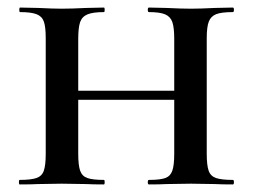

<svg xmlns="http://www.w3.org/2000/svg" viewBox="-20 -488 669 508"><path d="M374 -456Q371 -456 371 -462Q371 -468 374 -468L420 -467Q460 -465 485 -465Q509 -465 549 -467L596 -468Q599 -468 599 -462Q599 -456 596 -456Q566 -456 552 -450.5Q538 -445 532.5 -431Q527 -417 527 -387V-81Q527 -51 532 -36.5Q537 -22 551.5 -17Q566 -12 596 -12Q599 -12 599 -6Q599 0 596 0Q566 0 549 -1L485 -2L421 -1Q404 0 374 0Q371 0 371 -6Q371 -12 374 -12Q404 -12 417.5 -17Q431 -22 436 -36.5Q441 -51 441 -81V-385Q441 -415 436 -429.5Q431 -444 417 -450Q403 -456 374 -456ZM141 -248H480V-224H141ZM33 -456Q31 -456 31 -462Q31 -468 33 -468L81 -467Q121 -465 143 -465Q169 -465 209 -467L255 -468Q257 -468 257 -462Q257 -456 255 -456Q226 -456 211.5 -450Q197 -444 192 -429.5Q187 -415 187 -385V-81Q187 -51 192 -36.5Q197 -22 211 -17Q225 -12 255 -12Q257 -12 257 -6Q257 0 255 0Q225 0 208 -1L143 -2L81 -1Q63 0 32 0Q30 0 30 -6Q30 -12 32 -12Q62 -12 76.5 -17Q91 -22 96 -36.5Q101 -51 101 -81V-387Q101 -417 96 -431Q91 -445 76.5 -450.5Q62 -456 33 -456Z"/></svg>

Font: Cormorant SC SemiBold
Style: Regular
Weight: 600
Designer: Christian Thalmann (Catharsis Fonts)
Foundry: Catharsis Fonts
Version: Version 4.000